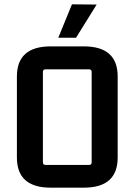

<svg xmlns="http://www.w3.org/2000/svg" viewBox="-20 -858 621 886"><path d="M249 -684 312 -838 426 -837 331 -684ZM58 -131V-505Q58 -644 214 -644H367Q523 -644 523 -505V-131Q523 8 367 8H214Q58 8 58 -131ZM391 -538H190Q178 -538 178 -526V-109Q178 -97 190 -97H391Q403 -97 403 -109V-526Q403 -538 391 -538Z"/></svg>

Font: Gemunu Libre
Style: Bold
Weight: 700
Designer: Puspanada Ekanayake, Sola Matas, Pathum Egodawatta, Kosala Senevirathne
Foundry: mooniak
Version: Version 1.100